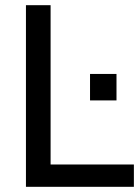

<svg xmlns="http://www.w3.org/2000/svg" viewBox="-20 -720 541 740"><path d="M80 -700H175V-86H496V0H80ZM327 -435H429V-333H327Z"/></svg>

Font: Cabin
Style: Regular
Weight: 400
Designer: Pablo Impallari
Foundry: Pablo Impallari. http://www.impallari.com Igino Marini. http://www.ikern.com
Version: Version 2.200